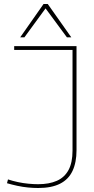

<svg xmlns="http://www.w3.org/2000/svg" viewBox="-20 -931 471 961"><path d="M15 -14 20 -33Q44 -25 70 -19.5Q96 -14 122.5 -11.5Q149 -9 171 -9Q226 -9 264.5 -26Q303 -43 323 -80Q343 -117 343 -177V-681H51V-700H363V-179Q363 -118 343 -75.5Q323 -33 280.5 -11.5Q238 10 171 10Q148 10 121 7.5Q94 5 66.5 -1Q39 -7 15 -14ZM81 -744 198 -911H219L337 -744H315L208 -889L102 -744Z"/></svg>

Font: Georama ExtraCondensed Thin Thin
Style: Regular
Weight: 250
Version: Version 1.001